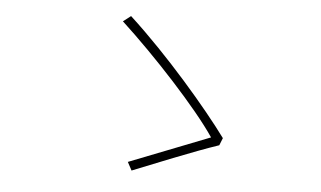

<svg xmlns="http://www.w3.org/2000/svg" viewBox="-42 -680 1085 649"><g transform="rotate(5 500.0 -356.0)"><path d="M713 -207 723 -232C655 -325 511 -494 378 -616L352 -596C467 -490 620 -325 683 -231C630 -210 473 -149 410 -124L425 -96C485 -120 632 -180 713 -207Z"/></g></svg>

Font: Source Han Sans JP VF
Style: Regular
Weight: 250
Designer: Ryoko NISHIZUKA 西塚涼子 (kana, bopomofo & ideographs); Paul D. Hunt (Latin, Greek & Cyrillic); Sandoll Communications 산돌커뮤니
Foundry: Adobe
Version: Version 2.004;hotconv 1.0.118;makeotfexe 2.5.65603